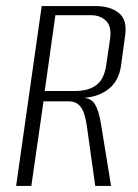

<svg xmlns="http://www.w3.org/2000/svg" viewBox="-20 -611 453 631"><path d="M33 0 117 -591H295Q343 -591 371 -568Q399 -545 391 -493L378 -397Q371 -344 335 -317Q299 -290 246 -289L247 -290Q279 -290 292 -268.5Q305 -247 312 -203L345 0H293L265 -200Q262 -219 256.5 -237Q251 -255 239 -266.5Q227 -278 206 -278H123L83 0ZM127 -312H227Q272 -312 298 -332.5Q324 -353 330 -403L342 -485Q347 -525 328 -543Q309 -561 280 -561H162Z"/></svg>

Font: Alumni Sans Light
Style: Italic
Weight: 300
Italic angle: -8°
Version: Version 1.016